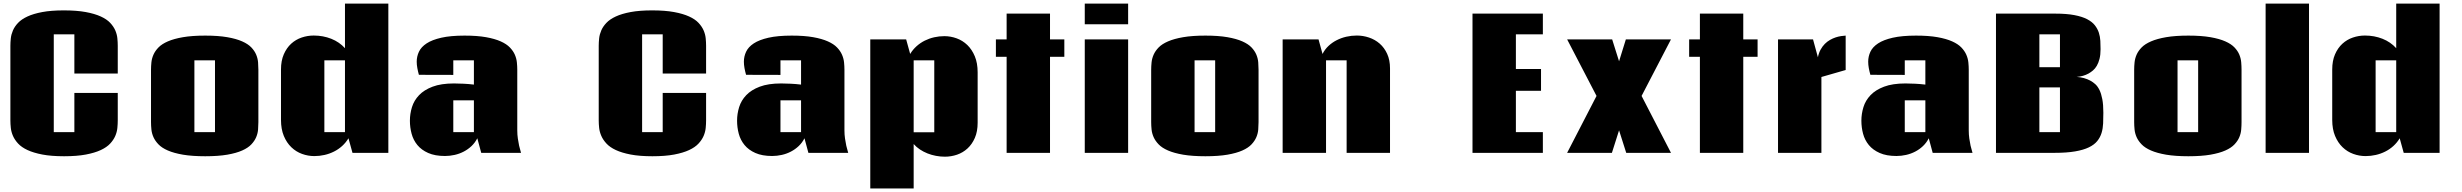

<svg xmlns="http://www.w3.org/2000/svg" viewBox="-20 -855 13770 1074"><path d="M396 -663.1H280.8V-115.7H396V-335H638.7V-181.2Q638.7 -161.6 636.5 -139.2Q634.3 -116.7 624.8 -94.5Q615.2 -72.3 596.2 -51.8Q577.1 -31.2 543.7 -15.6Q510.3 0 460.2 9.5Q410.2 19 338.4 19Q267.1 19 217.3 9.5Q167.5 0 134 -15.6Q100.6 -31.2 81.5 -51.8Q62.5 -72.3 52.7 -94.5Q43 -116.7 40.5 -139.2Q38.1 -161.6 38.1 -181.2V-599.1Q38.1 -618.7 40.5 -640.9Q43 -663.1 52.5 -685.1Q62 -707 81.3 -727.3Q100.6 -747.6 133.8 -762.9Q167 -778.3 216.6 -787.6Q266.1 -796.9 336.9 -796.9Q409.2 -796.9 459.5 -787.6Q509.8 -778.3 543.5 -762.9Q577.1 -747.6 596.2 -727.3Q615.2 -707 624.8 -685.1Q634.3 -663.1 636.5 -640.9Q638.7 -618.7 638.7 -599.1V-443.8H396Z M1067.4 -115.7H1182.6V-517.6H1067.4ZM1127.9 19Q1054.7 19 1003.7 10.3Q952.6 1.5 918.9 -13.2Q885.3 -27.8 866.5 -47.4Q847.7 -66.9 838.4 -87.9Q829.1 -108.9 826.9 -130.6Q824.7 -152.3 824.7 -171.9V-464.8Q824.7 -484.4 826.9 -506.1Q829.1 -527.8 838.4 -549.1Q847.7 -570.3 866.5 -589.6Q885.3 -608.9 918.9 -623.5Q952.6 -638.2 1003.7 -647Q1054.7 -655.8 1127.9 -655.8Q1200.7 -655.8 1251.2 -647Q1301.8 -638.2 1334.7 -623.5Q1367.7 -608.9 1386 -589.6Q1404.3 -570.3 1413.1 -549.1Q1421.9 -527.8 1423.6 -506.1Q1425.3 -484.4 1425.3 -464.8V-171.9Q1425.3 -152.3 1423.6 -130.6Q1421.9 -108.9 1413.1 -87.9Q1404.3 -66.9 1386 -47.4Q1367.7 -27.8 1334.7 -13.2Q1301.8 1.5 1251.2 10.3Q1200.7 19 1127.9 19Z M2152.3 -835V0H1951.7L1929.2 -81.5Q1914.6 -57.1 1893.8 -38.3Q1873 -19.5 1848.1 -7.1Q1823.2 5.4 1795.4 11.7Q1767.6 18.1 1738.3 18.1Q1703.1 18.1 1669.4 5.9Q1635.7 -6.3 1609.6 -31.5Q1583.5 -56.6 1567.6 -94.7Q1551.8 -132.8 1551.8 -184.1V-466.3Q1551.8 -515.1 1567.4 -551Q1583 -586.9 1608.6 -610.4Q1634.3 -633.8 1667.2 -645Q1700.2 -656.2 1734.9 -656.2Q1787.1 -656.2 1832.8 -638.2Q1878.4 -620.1 1909.7 -585.4V-835ZM1909.7 -517.6H1794.4V-115.7H1909.7Z M2671.9 0 2649.9 -81.5Q2637.2 -56.6 2617.7 -38.1Q2598.1 -19.5 2574.2 -7.1Q2550.3 5.4 2523.2 11.5Q2496.1 17.6 2469.2 17.6Q2413.1 17.6 2375.2 0.7Q2337.4 -16.1 2314.7 -43.7Q2292 -71.3 2282.5 -106.7Q2272.9 -142.1 2272.9 -179.7Q2272.9 -218.3 2284.4 -255.6Q2295.9 -293 2324 -322.5Q2352.1 -352.1 2399.7 -370.1Q2447.3 -388.2 2519.5 -388.2Q2544.4 -388.2 2573.2 -386.7Q2602.1 -385.3 2630.9 -381.8V-517.6H2515.6V-436L2323.2 -436.5Q2317.9 -455.6 2314.5 -474.1Q2311 -492.7 2311 -509.8Q2311 -539.1 2323.5 -565.7Q2335.9 -592.3 2366.5 -612.3Q2397 -632.3 2448.5 -644Q2500 -655.8 2578.6 -655.8Q2649.4 -655.8 2698.7 -647Q2748 -638.2 2780.8 -623.5Q2813.5 -608.9 2832 -589.6Q2850.6 -570.3 2859.9 -549.1Q2869.1 -527.8 2871.3 -506.1Q2873.5 -484.4 2873.5 -464.8V-125.5Q2873.5 -102.1 2876.7 -80.1Q2879.9 -58.1 2883.8 -40Q2888.7 -19 2894.5 0ZM2515.6 -293.9V-115.7H2630.9V-293.9Z M3687 -663.1H3571.8V-115.7H3687V-335H3929.7V-181.2Q3929.7 -161.6 3927.5 -139.2Q3925.3 -116.7 3915.8 -94.5Q3906.2 -72.3 3887.2 -51.8Q3868.2 -31.2 3834.7 -15.6Q3801.3 0 3751.2 9.5Q3701.2 19 3629.4 19Q3558.1 19 3508.3 9.5Q3458.5 0 3425 -15.6Q3391.6 -31.2 3372.6 -51.8Q3353.5 -72.3 3343.8 -94.5Q3334 -116.7 3331.5 -139.2Q3329.1 -161.6 3329.1 -181.2V-599.1Q3329.1 -618.7 3331.5 -640.9Q3334 -663.1 3343.5 -685.1Q3353 -707 3372.3 -727.3Q3391.6 -747.6 3424.8 -762.9Q3458 -778.3 3507.6 -787.6Q3557.1 -796.9 3627.9 -796.9Q3700.2 -796.9 3750.5 -787.6Q3800.8 -778.3 3834.5 -762.9Q3868.2 -747.6 3887.2 -727.3Q3906.2 -707 3915.8 -685.1Q3925.3 -663.1 3927.5 -640.9Q3929.7 -618.7 3929.7 -599.1V-443.8H3687Z M4502 0 4480 -81.5Q4467.3 -56.6 4447.8 -38.1Q4428.2 -19.5 4404.3 -7.1Q4380.4 5.4 4353.3 11.5Q4326.2 17.6 4299.3 17.6Q4243.2 17.6 4205.3 0.7Q4167.5 -16.1 4144.8 -43.7Q4122.1 -71.3 4112.5 -106.7Q4103 -142.1 4103 -179.7Q4103 -218.3 4114.5 -255.6Q4126 -293 4154.1 -322.5Q4182.1 -352.1 4229.7 -370.1Q4277.3 -388.2 4349.6 -388.2Q4374.5 -388.2 4403.3 -386.7Q4432.1 -385.3 4460.9 -381.8V-517.6H4345.7V-436L4153.3 -436.5Q4147.9 -455.6 4144.5 -474.1Q4141.1 -492.7 4141.1 -509.8Q4141.1 -539.1 4153.6 -565.7Q4166 -592.3 4196.5 -612.3Q4227.1 -632.3 4278.6 -644Q4330.1 -655.8 4408.7 -655.8Q4479.5 -655.8 4528.8 -647Q4578.1 -638.2 4610.8 -623.5Q4643.6 -608.9 4662.1 -589.6Q4680.7 -570.3 4689.9 -549.1Q4699.2 -527.8 4701.4 -506.1Q4703.6 -484.4 4703.6 -464.8V-125.5Q4703.6 -102.1 4706.8 -80.1Q4710 -58.1 4713.9 -40Q4718.8 -19 4724.6 0ZM4345.7 -293.9V-115.7H4460.9V-293.9Z M4848.1 199.2V-634.8H5048.8L5071.3 -553.2Q5085.9 -577.6 5106.9 -596.4Q5127.9 -615.2 5152.8 -627.7Q5177.7 -640.1 5205.8 -646.5Q5233.9 -652.8 5262.2 -652.8Q5297.4 -652.8 5331.1 -640.6Q5364.7 -628.4 5390.9 -603.3Q5417 -578.1 5432.9 -540Q5448.7 -502 5448.7 -450.7V-168.5Q5448.7 -119.6 5433.1 -83.7Q5417.5 -47.9 5391.8 -24.4Q5366.2 -1 5333.3 10.3Q5300.3 21.5 5265.6 21.5Q5240.2 21.5 5215.6 16.8Q5190.9 12.2 5168.2 3.2Q5145.5 -5.9 5125.7 -19Q5106 -32.2 5090.8 -49.3V199.2ZM5090.8 -115.2H5206.1V-517.6H5090.8Z M5853.5 0H5610.8V-537.1H5550.8V-634.8H5610.8V-778.8H5853.5V-634.8H5933.6V-537.1H5853.5Z M6290.5 0H6047.9V-634.8H6290.5ZM6290.5 -835V-719.2H6047.9V-835Z M6662.1 -115.7H6777.3V-517.6H6662.1ZM6722.7 19Q6649.4 19 6598.4 10.3Q6547.4 1.5 6513.7 -13.2Q6480 -27.8 6461.2 -47.4Q6442.4 -66.9 6433.1 -87.9Q6423.8 -108.9 6421.6 -130.6Q6419.4 -152.3 6419.4 -171.9V-464.8Q6419.4 -484.4 6421.6 -506.1Q6423.8 -527.8 6433.1 -549.1Q6442.4 -570.3 6461.2 -589.6Q6480 -608.9 6513.7 -623.5Q6547.4 -638.2 6598.4 -647Q6649.4 -655.8 6722.7 -655.8Q6795.4 -655.8 6845.9 -647Q6896.5 -638.2 6929.4 -623.5Q6962.4 -608.9 6980.7 -589.6Q6999 -570.3 7007.8 -549.1Q7016.6 -527.8 7018.3 -506.1Q7020 -484.4 7020 -464.8V-171.9Q7020 -152.3 7018.3 -130.6Q7016.6 -108.9 7007.8 -87.9Q6999 -66.9 6980.7 -47.4Q6962.4 -27.8 6929.4 -13.2Q6896.5 1.5 6845.9 10.3Q6795.4 19 6722.7 19Z M7154.8 0V-634.8H7355.5L7377.9 -553.2Q7390.6 -578.6 7411.1 -597.9Q7431.6 -617.2 7457 -630.1Q7482.4 -643.1 7511.2 -649.7Q7540 -656.2 7569.8 -656.2Q7604.5 -656.2 7637.9 -645Q7671.4 -633.8 7697.5 -611.1Q7723.6 -588.4 7739.5 -553.7Q7755.4 -519 7755.4 -472.7V0H7512.7V-517.6H7397.5V0Z M8610.4 -778.8V-663.1H8459.5V-469.2H8600.1V-347.2H8459.5V-115.7H8610.4V0H8216.8V-778.8Z M8746.1 0 8910.6 -318.4 8746.1 -634.8H8998L9036.6 -512.2L9074.7 -634.8H9327.1L9162.6 -318.4L9327.1 0H9076.7L9036.6 -126L8996.6 0Z M9731.4 0H9488.8V-537.1H9428.7V-634.8H9488.8V-778.8H9731.4V-634.8H9811.5V-537.1H9731.4Z M9925.8 0V-634.8H10121.6L10148.9 -534.7Q10153.8 -559.1 10164.1 -577.6Q10174.3 -596.2 10187.7 -609.6Q10201.2 -623 10216.8 -631.8Q10232.4 -640.6 10248 -645.8Q10263.7 -650.9 10278.3 -653.1Q10293 -655.3 10304.2 -655.8V-463.4L10168.5 -424.3V0Z M10791 0 10769 -81.5Q10756.3 -56.6 10736.8 -38.1Q10717.3 -19.5 10693.4 -7.1Q10669.4 5.4 10642.3 11.5Q10615.2 17.6 10588.4 17.6Q10532.2 17.6 10494.4 0.7Q10456.5 -16.1 10433.8 -43.7Q10411.1 -71.3 10401.6 -106.7Q10392.1 -142.1 10392.1 -179.7Q10392.1 -218.3 10403.6 -255.6Q10415 -293 10443.1 -322.5Q10471.2 -352.1 10518.8 -370.1Q10566.4 -388.2 10638.7 -388.2Q10663.6 -388.2 10692.4 -386.7Q10721.2 -385.3 10750 -381.8V-517.6H10634.8V-436L10442.4 -436.5Q10437 -455.6 10433.6 -474.1Q10430.2 -492.7 10430.2 -509.8Q10430.2 -539.1 10442.6 -565.7Q10455.1 -592.3 10485.6 -612.3Q10516.1 -632.3 10567.6 -644Q10619.1 -655.8 10697.8 -655.8Q10768.6 -655.8 10817.9 -647Q10867.2 -638.2 10899.9 -623.5Q10932.6 -608.9 10951.2 -589.6Q10969.7 -570.3 10979 -549.1Q10988.3 -527.8 10990.5 -506.1Q10992.7 -484.4 10992.7 -464.8V-125.5Q10992.7 -102.1 10995.8 -80.1Q10999 -58.1 11002.9 -40Q11007.8 -19 11013.7 0ZM10634.8 -293.9V-115.7H10750V-293.9Z M11745.6 -224.6Q11745.6 -193.8 11744.4 -165Q11743.2 -136.2 11735.6 -111.3Q11728 -86.4 11711.4 -65.9Q11694.8 -45.4 11664.6 -30.8Q11634.3 -16.1 11587.4 -8.1Q11540.5 0 11472.2 0H11145V-778.8H11476.6Q11540 -778.8 11583.5 -770.5Q11627 -762.2 11655 -747.6Q11683.1 -732.9 11698.2 -713.4Q11713.4 -693.8 11720.5 -671.9Q11727.5 -649.9 11728.8 -626.2Q11730 -602.5 11730 -580.1Q11730 -548.3 11724.1 -525.6Q11718.3 -502.9 11709 -487.1Q11699.7 -471.2 11687.5 -460.9Q11675.3 -450.7 11663.1 -443.8Q11633.8 -427.7 11596.7 -424.8Q11639.6 -421.9 11672.9 -403.8Q11687.5 -396 11700.7 -384Q11713.9 -372.1 11723.9 -351.6Q11733.9 -331.1 11739.7 -300.5Q11745.6 -270 11745.6 -224.6ZM11387.7 -115.7H11502.9V-366.2H11387.7ZM11387.7 -479H11502.9V-663.1H11387.7Z M12160.6 -115.7H12275.9V-517.6H12160.6ZM12221.2 19Q12147.9 19 12096.9 10.3Q12045.9 1.5 12012.2 -13.2Q11978.5 -27.8 11959.7 -47.4Q11940.9 -66.9 11931.6 -87.9Q11922.4 -108.9 11920.2 -130.6Q11918 -152.3 11918 -171.9V-464.8Q11918 -484.4 11920.2 -506.1Q11922.4 -527.8 11931.6 -549.1Q11940.9 -570.3 11959.7 -589.6Q11978.5 -608.9 12012.2 -623.5Q12045.9 -638.2 12096.9 -647Q12147.9 -655.8 12221.2 -655.8Q12293.9 -655.8 12344.5 -647Q12395 -638.2 12428 -623.5Q12460.9 -608.9 12479.2 -589.6Q12497.6 -570.3 12506.3 -549.1Q12515.1 -527.8 12516.8 -506.1Q12518.6 -484.4 12518.6 -464.8V-171.9Q12518.6 -152.3 12516.8 -130.6Q12515.1 -108.9 12506.3 -87.9Q12497.6 -66.9 12479.2 -47.4Q12460.9 -27.8 12428 -13.2Q12395 1.5 12344.5 10.3Q12293.9 19 12221.2 19Z M12896 0H12653.3V-835H12896Z M13626.5 -835V0H13425.8L13403.3 -81.5Q13388.7 -57.1 13367.9 -38.3Q13347.2 -19.5 13322.3 -7.1Q13297.4 5.4 13269.5 11.7Q13241.7 18.1 13212.4 18.1Q13177.2 18.1 13143.6 5.9Q13109.9 -6.3 13083.7 -31.5Q13057.6 -56.6 13041.7 -94.7Q13025.9 -132.8 13025.9 -184.1V-466.3Q13025.9 -515.1 13041.5 -551Q13057.1 -586.9 13082.8 -610.4Q13108.4 -633.8 13141.4 -645Q13174.3 -656.2 13209 -656.2Q13261.2 -656.2 13306.9 -638.2Q13352.5 -620.1 13383.8 -585.4V-835ZM13383.8 -517.6H13268.6V-115.7H13383.8Z"/></svg>

Font: Coda Caption ExtraBold
Style: Regular
Weight: 800
Designer: vernon adams
Foundry: vernon adams
Version: Version 1.002